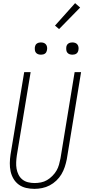

<svg xmlns="http://www.w3.org/2000/svg" viewBox="-20 -1194 540 1222"><path d="M199 8Q172 8 146 2Q120 -4 99.5 -19Q79 -34 66 -56Q53 -78 47.5 -103.5Q42 -129 42.5 -156Q43 -183 47 -210L134 -735H175L87 -204Q84 -183 83 -161.5Q82 -140 85.5 -120Q89 -100 98 -82Q107 -64 122.5 -51.5Q138 -39 158.5 -34Q179 -29 200 -29Q220 -29 240.5 -33Q261 -37 279 -47.5Q297 -58 313 -74Q329 -90 339.5 -108Q350 -126 355.5 -146Q361 -166 365 -186L455 -735H496L405 -180Q400 -155 392 -131Q384 -107 371 -85Q358 -63 338.5 -44.5Q319 -26 296 -14Q273 -2 248 3Q223 8 199 8ZM441 -846Q431 -846 422.5 -849Q414 -852 408.5 -859Q403 -866 402 -875.5Q401 -885 402 -895Q403 -901 406 -907Q409 -913 415 -917Q421 -921 427.5 -922.5Q434 -924 440 -924Q450 -924 458.5 -921Q467 -918 472.5 -911Q478 -904 479.5 -894.5Q481 -885 479 -875Q478 -869 475 -863Q472 -857 466.5 -853Q461 -849 454 -847.5Q447 -846 441 -846ZM241 -846Q231 -846 222.5 -849Q214 -852 208.5 -859Q203 -866 202 -875.5Q201 -885 202 -895Q203 -901 206 -907Q209 -913 215 -917Q221 -921 227.5 -922.5Q234 -924 240 -924Q250 -924 258.5 -921Q267 -918 272.5 -911Q278 -904 279.5 -894.5Q281 -885 279 -875Q278 -869 275 -863Q272 -857 266.5 -853Q261 -849 254 -847.5Q247 -846 241 -846ZM356 -1009 330 -1031 458 -1174 490 -1146Z"/></svg>

Font: Iosevka Curly Extralight
Style: Italic
Weight: 200
Italic angle: -9°
Monospace: yes
Designer: Belleve Invis
Foundry: Belleve Invis
Version: Version 22.1.2; ttfautohint (v1.8.4)